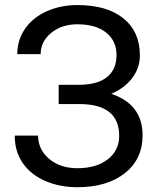

<svg xmlns="http://www.w3.org/2000/svg" viewBox="-20 -741 633 770"><path d="M447.3 -520Q447.3 -576.7 406 -610.1Q364.7 -643.6 290 -643.6Q227.5 -643.6 185.3 -609.1Q143.1 -574.7 143.1 -523.9H49.3Q49.3 -580.6 80.3 -625.5Q111.3 -670.4 167 -695.6Q222.7 -720.7 290 -720.7Q409.2 -720.7 475.1 -667.2Q541 -613.8 541 -518.6Q541 -469.2 510.7 -428.7Q480.5 -388.2 426.3 -364.7Q551.8 -322.8 551.8 -198.2Q551.8 -102.5 480.5 -46.4Q409.2 9.8 290 9.8Q219.2 9.8 161.4 -15.4Q103.5 -40.5 71.3 -86.9Q39.1 -133.3 39.1 -197.3H132.8Q132.8 -141.1 177.2 -103.8Q221.7 -66.4 290 -66.4Q366.7 -66.4 412.4 -102.1Q458 -137.7 458 -196.3Q458 -321.3 303.2 -323.7H215.3V-400.9H302.7Q374 -402.3 410.6 -433.1Q447.3 -463.9 447.3 -520Z"/></svg>

Font: Noboto
Style: Regular
Weight: 400
Designer: Google
Version: Version 2.001101; 2014